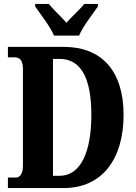

<svg xmlns="http://www.w3.org/2000/svg" viewBox="-20 -951 689 971"><path d="M253 -771H380C398 -816 449 -880 475 -918V-931H406C386 -905 341 -865 316 -836C291 -865 247 -905 227 -931H158V-918C184 -880 235 -816 253 -771ZM20 0H302C500 0 605 -151 605 -370C605 -597 490 -714 302 -714H20V-661H53C79 -661 96 -647 96 -602V-114C96 -73 82 -53 59 -53H20ZM282 -62H248V-653H282C386 -653 442 -562 442 -370C442 -179 386 -62 282 -62Z"/></svg>

Font: Noto Serif Devanagari ExtraCondensed ExtraBold
Style: Regular
Weight: 800
Width: 2
Designer: Universal Thirst, Indian Type Foundry and the Monotype Design Team
Foundry: Monotype Imaging Inc.
Version: Version 2.004